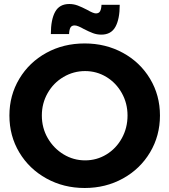

<svg xmlns="http://www.w3.org/2000/svg" viewBox="-20 -928 845 959"><path d="M27 -351Q27 -452 76.5 -534.5Q126 -617 211.5 -664Q297 -711 403 -711Q508 -711 594 -664Q680 -617 729.5 -534.5Q779 -452 779 -351Q779 -250 729.5 -167Q680 -84 594 -36.5Q508 11 403 11Q298 11 212 -36.5Q126 -84 76.5 -166.5Q27 -249 27 -351ZM189 -351Q189 -289 218.5 -238Q248 -187 297.5 -157Q347 -127 405 -127Q463 -127 511.5 -156.5Q560 -186 588.5 -237.5Q617 -289 617 -351Q617 -412 588.5 -463Q560 -514 511.5 -543.5Q463 -573 405 -573Q347 -573 297 -543.5Q247 -514 218 -463Q189 -412 189 -351ZM486 -755Q464 -755 444 -762.5Q424 -770 397 -784Q385 -791 373 -796Q361 -801 353 -801Q338 -801 332 -790.5Q326 -780 325 -758H234Q234 -830 255.5 -869Q277 -908 326 -908Q348 -908 368 -900.5Q388 -893 415 -879Q446 -861 459 -861Q474 -861 480 -872Q486 -883 487 -904H578Q578 -833 556.5 -794Q535 -755 486 -755Z"/></svg>

Font: Argentum Sans SemiBold
Style: Regular
Weight: 600
Designer: Julieta Ulanovsky (Modified by Cristiano Sobral)
Foundry: Julieta Ulanovsky
Version: Version 5.001;November 22, 2018;FontCreator 11.5.0.2425 64-b